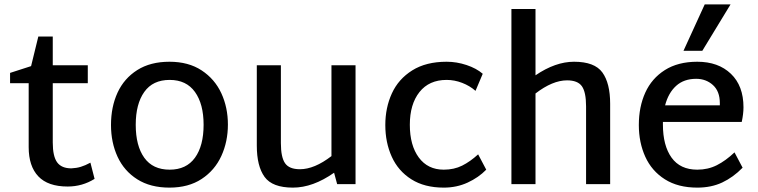

<svg xmlns="http://www.w3.org/2000/svg" viewBox="-20 -841 3464 877"><path d="M412 -24Q356 11 289 11Q199 11 155 -35.5Q111 -82 111 -169V-461H26V-508L122 -539L155 -674H221V-543H381V-461H221V-190Q221 -127 241 -99.5Q261 -72 306 -72Q329 -73 349 -79Q369 -85 393 -98Z M487 -270Q487 -353 517 -418Q547 -483 607 -521Q667 -559 754 -559Q841 -559 901 -519.5Q961 -480 991 -415Q1021 -350 1021 -272Q1021 -194 991 -128.5Q961 -63 901 -23.5Q841 16 754 16Q667 16 607 -22Q547 -60 517 -125Q487 -190 487 -270ZM910 -271Q910 -366 870.5 -421Q831 -476 755 -476Q678 -476 639 -421Q600 -366 600 -271Q600 -175 639 -120.5Q678 -66 755 -66Q831 -66 870.5 -120.5Q910 -175 910 -271Z M1604 -543V0H1520L1506 -52Q1409 16 1318 16Q1224 16 1188.5 -33Q1153 -82 1153 -176V-543H1263V-187Q1263 -123 1282 -95.5Q1301 -68 1350 -68Q1416 -68 1494 -128V-543Z M1740 -270Q1740 -349 1770 -414.5Q1800 -480 1863 -519.5Q1926 -559 2020 -559Q2066 -559 2111 -544Q2156 -529 2185 -504L2152 -426Q2126 -449 2091 -462.5Q2056 -476 2020 -476Q1940 -476 1896 -420.5Q1852 -365 1852 -271Q1852 -177 1893 -121.5Q1934 -66 2007 -66Q2054 -66 2091 -84.5Q2128 -103 2164 -136L2201 -66Q2166 -30 2116 -7Q2066 16 2007 16Q1919 16 1859 -22Q1799 -60 1769.5 -125Q1740 -190 1740 -270Z M2767 -367V0H2657V-355Q2657 -420 2638 -447Q2619 -474 2570 -474Q2504 -474 2426 -414V0H2316V-800H2426V-497Q2517 -559 2602 -559Q2696 -559 2731.5 -510Q2767 -461 2767 -367Z M2898 0ZM3335 -145 3372 -75Q3329 -31 3279 -7.5Q3229 16 3165 16Q3077 16 3017 -22Q2957 -60 2927.5 -125Q2898 -190 2898 -270Q2898 -353 2927.5 -418Q2957 -483 3017 -521Q3077 -559 3165 -559Q3261 -559 3318.5 -504Q3376 -449 3376 -351Q3376 -321 3368 -284H3008V-272Q3008 -176 3047.5 -121Q3087 -66 3165 -66Q3214 -66 3254.5 -86.5Q3295 -107 3335 -145ZM3018 -360H3268V-370Q3268 -424 3236.5 -452.5Q3205 -481 3160 -481Q3104 -481 3068.5 -449Q3033 -417 3018 -360ZM3199 -821H3317L3188 -609H3102Z"/></svg>

Font: Martel Sans SemiBold
Style: Regular
Weight: 600
Designer: Dan Reynolds and Mathieu Réguer
Foundry: Dan Reynolds and Mathieu Réguer
Version: Version 1.002; ttfautohint (v1.1) -l 5 -r 5 -G 72 -x 0 -D la